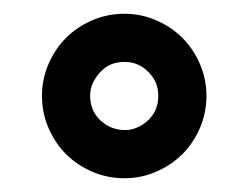

<svg xmlns="http://www.w3.org/2000/svg" viewBox="-20 -748 359 279"><path d="M161 -728Q185 -728 207 -718.5Q229 -709 245 -693Q261 -677 270.5 -655Q280 -633 280 -609Q280 -584 270.5 -562Q261 -540 245 -524Q229 -508 207 -498.5Q185 -489 161 -489Q136 -489 114 -498.5Q92 -508 76 -524Q60 -540 50.5 -562Q41 -584 41 -609Q41 -633 50.5 -655Q60 -677 76 -693Q92 -709 114 -718.5Q136 -728 161 -728ZM161 -658Q150 -658 141.5 -654.5Q133 -651 126 -643.5Q119 -636 115 -627.5Q111 -619 111 -609Q111 -587 126 -573Q141 -559 162 -559Q171 -559 180 -563Q189 -567 196 -574Q203 -581 206.5 -589.5Q210 -598 210 -609Q210 -619 206.5 -627.5Q203 -636 195.5 -643.5Q188 -651 179.5 -654.5Q171 -658 161 -658Z"/></svg>

Font: VDS
Style: Regular
Weight: 400
Designer: artmaker
Foundry: artmaker
Version: Version 1.000 2009 initial release